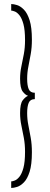

<svg xmlns="http://www.w3.org/2000/svg" viewBox="-20 -771 246 951"><path d="M35.5 160V127.5Q41.5 127.5 53 123.2Q64.5 119 76.2 104.5Q88 90 96 60.8Q104 31.5 104 -19Q104 -56.5 98 -88.5Q92 -120.5 85.8 -150.2Q79.5 -180 79.5 -211Q79.5 -257.5 92.5 -274.2Q105.5 -291 119 -296.5Q105.5 -300.5 92.5 -317.5Q79.5 -334.5 79.5 -381Q79.5 -412 85.8 -441.5Q92 -471 98 -502.8Q104 -534.5 104 -572Q104 -622.5 96 -651.8Q88 -681 76.2 -695.5Q64.5 -710 53 -714.2Q41.5 -718.5 35.5 -718.5V-751Q47.5 -751 64.5 -745.8Q81.5 -740.5 98.5 -723.2Q115.5 -706 126.8 -670.5Q138 -635 138 -574.5Q138 -536 132.2 -503.2Q126.5 -470.5 120.5 -441Q114.5 -411.5 114.5 -381Q114.5 -347.5 122.2 -329.5Q130 -311.5 152.5 -311.5V-280Q130 -280 122.2 -261.8Q114.5 -243.5 114.5 -211Q114.5 -180.5 120.5 -150.8Q126.5 -121 132.2 -88.5Q138 -56 138 -16.5Q138 44 126.8 79.5Q115.5 115 98.5 132.2Q81.5 149.5 64.5 154.8Q47.5 160 35.5 160Z"/></svg>

Font: Imbue Thin 10pt Light
Style: Regular
Weight: 300
Version: Version 1.102